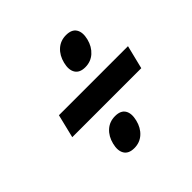

<svg xmlns="http://www.w3.org/2000/svg" viewBox="-167 -906 1003 1003"><g transform="rotate(-45 334.0 -405.0)"><path d="M392.1 -165Q381.8 -122.1 353 -95.9Q324.2 -69.8 283.2 -69.8Q242.2 -69.8 226.3 -95.7Q210.4 -121.6 221.2 -165Q231.9 -208.5 260.5 -234.1Q289.1 -259.8 330.1 -259.8Q371.6 -259.8 387.2 -234.4Q402.8 -209 392.1 -165ZM636.2 -470.2 604 -339.8H94.2L126 -470.2ZM511.2 -645Q500.5 -602.1 471.2 -575.9Q441.9 -549.8 400.9 -549.8Q359.9 -549.8 344 -575.7Q328.1 -601.6 338.9 -645Q349.6 -688.5 378.4 -714.4Q407.2 -740.2 448.2 -740.2Q490.2 -740.2 506.1 -714.4Q522 -688.5 511.2 -645Z"/></g></svg>

Font: Sinkin Sans 600 SemiBold Italic
Style: Regular
Weight: 600
Italic angle: -112°
Designer: Keith Bates
Foundry: K-Type
Version: Sinkin Sans (version 1.0)  by Keith Bates   •   © 2014   www